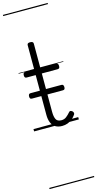

<svg xmlns="http://www.w3.org/2000/svg" viewBox="-213 -1059 815 1608"><g transform="rotate(-15 194.0 -255.0)"><path d="M240 17Q205 17 181.5 2.5Q158 -12 146.5 -40Q135 -68 135 -107V-452H57Q47 -452 42.5 -457.5Q38 -463 38 -475Q38 -488 42.5 -494Q47 -500 57 -500H135V-711Q135 -721 141 -725.5Q147 -730 160 -730Q174 -730 181 -725.5Q188 -721 188 -711V-500H324Q335 -500 339.5 -494Q344 -488 344 -475Q344 -463 339.5 -457.5Q335 -452 324 -452H188V-119Q188 -78 199.5 -54.5Q211 -31 246 -31Q271 -31 289 -45Q307 -59 324 -79Q331 -88 338.5 -86.5Q346 -85 354 -79Q361 -72 362.5 -64.5Q364 -57 360 -50Q346 -29 327.5 -14Q309 1 287 9Q265 17 240 17ZM54 -270Q43 -270 39 -276Q35 -282 35 -292Q35 -303 39 -310Q43 -317 54 -317H322Q333 -317 337 -310Q341 -303 341 -292Q341 -282 337 -276Q333 -270 322 -270ZM0 490H388V500H0ZM0 -20H388V0H0ZM0 -505H388V-500H0ZM0 -1010H388V-1000H0Z"/></g></svg>

Font: Playwrite ES Deco Guides
Style: Regular
Weight: 400
Designer: Veronika Burian, José Scaglione
Foundry: TypeTogether
Version: Version 1.003